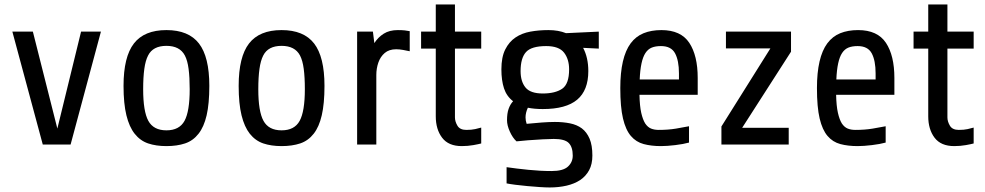

<svg xmlns="http://www.w3.org/2000/svg" viewBox="-20 -640 4360 850"><path d="M338.9 -500H426.8L292.5 0H169.4L34.7 -500H125.5L233.9 -70.8Z M906.7 -259.8Q906.7 -181.2 894.8 -129.6Q882.8 -78.1 858.9 -47.9Q835 -17.1 799.3 -5.1Q763.7 6.8 716.8 6.8Q670.9 6.8 635.7 -5.1Q600.6 -17.1 576.2 -47.9Q552.2 -78.1 539.6 -129.6Q526.9 -181.2 526.9 -259.8Q526.9 -388.2 572.8 -447.5Q618.7 -506.8 716.8 -506.8Q814.9 -506.8 860.8 -447.5Q906.7 -388.2 906.7 -259.8ZM819.8 -245.1Q819.8 -297.9 814.9 -335Q810.1 -372.1 798.3 -394.5Q775.9 -437 716.8 -437Q657.2 -437 635.7 -394.5Q624 -372.1 618.9 -335Q613.8 -297.9 613.8 -245.1Q613.8 -147 636.7 -105Q659.7 -63 716.8 -63Q773.9 -63 796.9 -105Q819.8 -147 819.8 -245.1Z M1416.5 -259.8Q1416.5 -181.2 1404.5 -129.6Q1392.6 -78.1 1368.7 -47.9Q1344.7 -17.1 1309.1 -5.1Q1273.4 6.8 1226.6 6.8Q1180.7 6.8 1145.5 -5.1Q1110.4 -17.1 1085.9 -47.9Q1062 -78.1 1049.3 -129.6Q1036.6 -181.2 1036.6 -259.8Q1036.6 -388.2 1082.5 -447.5Q1128.4 -506.8 1226.6 -506.8Q1324.7 -506.8 1370.6 -447.5Q1416.5 -388.2 1416.5 -259.8ZM1329.6 -245.1Q1329.6 -297.9 1324.7 -335Q1319.8 -372.1 1308.1 -394.5Q1285.6 -437 1226.6 -437Q1167 -437 1145.5 -394.5Q1133.8 -372.1 1128.7 -335Q1123.5 -297.9 1123.5 -245.1Q1123.5 -147 1146.5 -105Q1169.4 -63 1226.6 -63Q1283.7 -63 1306.6 -105Q1329.6 -147 1329.6 -245.1Z M1646 -308.1V0H1561V-500H1630.9L1637.2 -449.2Q1653.8 -475.1 1679 -491Q1704.1 -506.8 1741.2 -506.8Q1759.3 -506.8 1772.2 -505.4Q1785.2 -503.9 1793.9 -502V-413.1Q1781.2 -416 1764.6 -418.9Q1748 -421.9 1733.9 -421.9Q1702.6 -421.9 1683.3 -405.5Q1664.1 -389.2 1655 -363Q1646 -336.9 1646 -308.1Z M2110.4 -500V-424.8H1994.1V-120.1Q1994.1 -102.1 2005.1 -83.5Q2016.1 -64.9 2044.4 -64.9Q2067.4 -64.9 2083.3 -68.4Q2099.1 -71.8 2110.4 -75.2V-4.9Q2100.1 -2 2075.7 2.4Q2051.3 6.8 2024.4 6.8Q1965.3 6.8 1937.3 -30.3Q1909.2 -67.4 1909.2 -125V-424.8H1844.2V-500H1909.2V-620.1H1994.1V-500Z M2584.5 -325.2Q2584.5 -240.2 2535.2 -198.7Q2485.8 -157.2 2382.8 -157.2Q2345.7 -157.2 2316.9 -163.1Q2306.6 -141.1 2306.6 -120.1Q2306.6 -106.4 2311.5 -91.8Q2345.7 -95.2 2378.7 -97.7Q2411.6 -100.1 2436.5 -100.1Q2472.7 -100.1 2503.2 -94Q2533.7 -87.9 2555.7 -71.8Q2577.6 -55.2 2590.1 -26.1Q2602.5 2.9 2602.5 48.8Q2602.5 86.9 2588.1 113.5Q2573.7 140.1 2548.3 157.2Q2522.9 173.8 2488.3 181.9Q2453.6 189.9 2413.6 189.9Q2396.5 189.9 2370.1 188.2Q2343.8 186.5 2314.9 183.8Q2286.1 181.2 2261.5 178Q2236.8 174.8 2222.7 171.9V100.1Q2265.6 106.4 2319.1 111.8Q2372.6 117.2 2421.9 117.2Q2472.7 117.2 2494.1 97.7Q2515.6 78.1 2515.6 48.8Q2515.6 11.2 2498 -6.8Q2480.5 -24.9 2431.6 -24.9Q2414.6 -24.9 2382.3 -23.2Q2350.1 -21.5 2317.6 -19Q2285.2 -16.6 2266.6 -14.2Q2249.5 -29.8 2237.1 -57.4Q2224.6 -85 2224.6 -107.9Q2224.6 -138.2 2231.7 -158.2Q2238.8 -178.2 2251.5 -191.9Q2222.7 -213.9 2211.2 -249Q2199.7 -284.2 2199.7 -333Q2199.7 -387.2 2216.8 -421.1Q2233.9 -455.1 2262.2 -474.1Q2290.5 -493.2 2328.1 -500Q2365.7 -506.8 2407.7 -506.8Q2452.1 -506.8 2485.8 -493.2L2630.9 -500V-424.8L2561.5 -428.2Q2584.5 -384.8 2584.5 -325.2ZM2499.5 -333Q2499.5 -377.9 2477.1 -407Q2454.6 -436 2397.9 -436Q2332.5 -436 2308.6 -409.4Q2284.7 -382.8 2284.7 -325.2Q2284.7 -279.3 2306.4 -252.7Q2328.1 -226.1 2382.8 -226.1Q2438 -226.1 2468.8 -247.1Q2499.5 -268.1 2499.5 -333Z M3068.8 -294.9V-220.2H2811Q2812 -170.9 2818.8 -140.6Q2825.7 -110.4 2836.4 -93.3Q2847.7 -76.7 2862.3 -70.8Q2877 -64.9 2896 -64.9Q2938 -64.9 2972.4 -70.6Q3006.8 -76.2 3030.3 -81.1V-8.8Q3005.9 -2 2969.5 2.4Q2933.1 6.8 2906.2 6.8Q2863.3 6.8 2829.6 -2.2Q2795.9 -11.2 2772.9 -38.1Q2750 -64.9 2738 -115.5Q2726.1 -166 2726.1 -250Q2726.1 -386.2 2772 -448.2Q2794.9 -479 2829.1 -492.9Q2863.3 -506.8 2908.2 -506.8Q2994.1 -506.8 3031.5 -450.4Q3068.8 -394 3068.8 -294.9ZM2906.2 -436Q2881.8 -436 2865.2 -429.2Q2848.6 -422.4 2837.4 -405.3Q2815.4 -372.1 2812 -288.1H2985.8V-314.9Q2985.8 -372.1 2968.5 -404.1Q2951.2 -436 2906.2 -436Z M3481.9 -500V-411.1L3265.6 -74.2H3471.7V0H3173.8V-80.1L3390.6 -425.8H3193.8V-500Z M3939.5 -294.9V-220.2H3681.6Q3682.6 -170.9 3689.5 -140.6Q3696.3 -110.4 3707 -93.3Q3718.3 -76.7 3732.9 -70.8Q3747.6 -64.9 3766.6 -64.9Q3808.6 -64.9 3843 -70.6Q3877.4 -76.2 3900.9 -81.1V-8.8Q3876.5 -2 3840.1 2.4Q3803.7 6.8 3776.9 6.8Q3733.9 6.8 3700.2 -2.2Q3666.5 -11.2 3643.6 -38.1Q3620.6 -64.9 3608.6 -115.5Q3596.7 -166 3596.7 -250Q3596.7 -386.2 3642.6 -448.2Q3665.5 -479 3699.7 -492.9Q3733.9 -506.8 3778.8 -506.8Q3864.7 -506.8 3902.1 -450.4Q3939.5 -394 3939.5 -294.9ZM3776.9 -436Q3752.4 -436 3735.8 -429.2Q3719.2 -422.4 3708 -405.3Q3686 -372.1 3682.6 -288.1H3856.4V-314.9Q3856.4 -372.1 3839.1 -404.1Q3821.8 -436 3776.9 -436Z M4290.5 -500V-424.8H4174.3V-120.1Q4174.3 -102.1 4185.3 -83.5Q4196.3 -64.9 4224.6 -64.9Q4247.6 -64.9 4263.4 -68.4Q4279.3 -71.8 4290.5 -75.2V-4.9Q4280.3 -2 4255.9 2.4Q4231.4 6.8 4204.6 6.8Q4145.5 6.8 4117.4 -30.3Q4089.4 -67.4 4089.4 -125V-424.8H4024.4V-500H4089.4V-620.1H4174.3V-500Z"/></svg>

Font: Moulpali
Style: Regular
Weight: 400
Designer: Danh Hong
Version: Version 8.002; ttfautohint (v1.8.3)